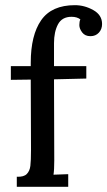

<svg xmlns="http://www.w3.org/2000/svg" viewBox="-20 -717 415 743"><path d="M375 -624Q375 -604 362.5 -590.5Q350 -577 330 -577Q309 -577 298 -591.5Q287 -606 287 -620Q287 -634 291 -642Q278 -652 257 -652Q220 -652 204.5 -623Q189 -594 189 -550V-461H314V-413H313L188 -410H189L190 -96Q190 -59 187 -41L244 -43V6H45V-33H46Q72 -32 83.5 -43.5Q95 -55 97.5 -75Q100 -95 100 -138L99 -409L22 -408V-461H99V-474Q99 -581 139.5 -639Q180 -697 270 -697Q307 -697 341 -678Q375 -659 375 -624Z"/></svg>

Font: Sumana
Style: Regular
Weight: 400
Designer: Cyreal, Alexei Vanyashin (Devanagari), Olga Karpushina (Latin)
Foundry: Cyreal
Version: Version 1.015;PS 001.015;hotconv 1.0.70;makeotf.lib2.5.58329